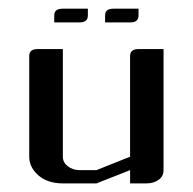

<svg xmlns="http://www.w3.org/2000/svg" viewBox="-20 -426 448 446"><path d="M47.9 -62V-295.9Q47.9 -312 66.9 -312H126V-62Q126 -48.8 137.2 -40Q148.9 -30.8 165 -30.8H204.1L282.2 -62V-295.9Q282.2 -312 301.8 -312H359.9V-30.8Q359.9 -16.6 349.1 -8.8Q337.4 0 320.8 0H282.2V-30.8L204.1 0H126Q91.3 0 69.8 -18.1Q47.9 -37.1 47.9 -62ZM106 -374V-390.1Q106 -405.8 125 -405.8H184.1V-390.1Q184.1 -374 165 -374ZM224.1 -374V-390.1Q224.1 -405.8 243.2 -405.8H301.8V-390.1Q301.8 -374 283.2 -374Z"/></svg>

Font: Hhenum
Style: Regular
Weight: 400
Designer: T. Christopher White
Version: Version 1.0